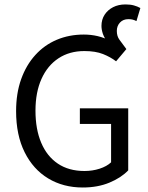

<svg xmlns="http://www.w3.org/2000/svg" viewBox="-20 -822 657 854"><path d="M348 12Q261.4 12 194.5 -28.3Q127.6 -68.6 89.6 -144.8Q51.6 -221 51.6 -327.6Q51.6 -407.1 74.1 -469.9Q96.6 -532.8 137.2 -577.4Q177.8 -622.1 232.8 -645.2Q287.8 -668.3 352.8 -668.3Q384.5 -668.3 414.1 -661.4Q443.7 -654.5 475.9 -638.1L466.4 -621.7Q444 -652.5 437.6 -671.4Q431.3 -690.3 431.3 -706.8Q431.3 -734.7 445.1 -756.2Q459 -777.7 482.9 -790Q506.9 -802.3 538.1 -802.3Q559.8 -802.3 575.5 -797.9Q591.2 -793.6 604.3 -786.3L586.9 -728.2Q578.7 -732.5 570.6 -734.6Q562.5 -736.8 551.1 -736.8Q527.6 -736.8 513.6 -721.7Q499.6 -706.6 499.6 -684.4Q499.6 -660.9 511.3 -645.3Q523 -629.7 542.1 -603.7L496.3 -549.3Q471.7 -568.2 438.2 -581.6Q404.8 -594.9 355 -594.9Q288.9 -594.9 240 -562.6Q191.1 -530.3 164.5 -470.9Q137.8 -411.5 137.8 -329.8Q137.8 -247.3 163.3 -187.1Q188.7 -126.9 237.3 -94.2Q285.9 -61.4 355.9 -61.4Q391.4 -61.4 423.2 -71.7Q455 -82 474.1 -100V-270.9H335.2V-340.1H550.3V-64.2Q518.8 -31.2 466.6 -9.6Q414.5 12 348 12Z"/></svg>

Font: SourceSans3VF
Style: Regular
Weight: 200
Designer: Paul D. Hunt
Foundry: Adobe
Version: Version 3.052;hotconv 1.1.0;makeotfexe 2.6.0